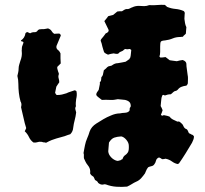

<svg xmlns="http://www.w3.org/2000/svg" viewBox="-20 -696 839 784"><path d="M499 66Q477 68 455 66.5Q433 65 412 57Q409 57 407.5 56.5Q406 56 404 57Q397 59 391.5 57Q386 55 381 51Q380 48 378.5 46.5Q377 45 376 44Q375 43 372.5 41.5Q370 40 368 39Q367 36 365.5 33Q364 30 362 26Q360 24 356.5 22Q353 20 351 17Q350 15 349 14Q348 13 348 12Q351 -7 338 -22Q333 -28 329.5 -35Q326 -42 323 -49Q322 -53 322.5 -60Q323 -67 321 -71Q323 -81 324 -87.5Q325 -94 327 -103Q330 -118 336 -131.5Q342 -145 346 -159Q353 -179 374 -192Q388 -201 402.5 -209.5Q417 -218 432 -224Q452 -233 470 -233Q478 -235 490 -235.5Q502 -236 508 -243Q510 -246 509.5 -250.5Q509 -255 512 -258Q514 -260 514 -264Q514 -268 513 -271Q511 -280 500 -285Q499 -286 496 -286.5Q493 -287 491 -288Q484 -289 477 -289.5Q470 -290 461 -291Q445 -287 429 -288Q413 -289 396 -288Q390 -293 383.5 -297.5Q377 -302 373 -308Q373 -315 376 -319Q379 -323 383 -329L388 -354Q388 -356 387.5 -357.5Q387 -359 388 -360Q393 -365 393 -371Q393 -377 394 -381Q396 -383 397.5 -385Q399 -387 400 -390Q402 -399 404 -409Q407 -412 410.5 -414.5Q414 -417 417 -421Q422 -426 429 -426.5Q436 -427 440 -431Q450 -438 461 -438Q470 -439 478 -441Q486 -443 493 -444Q497 -446 501 -449.5Q505 -453 508 -454Q509 -457 510 -458.5Q511 -460 512 -461Q514 -469 514.5 -477Q515 -485 516 -492Q514 -493 512.5 -494.5Q511 -496 509 -496Q506 -496 502 -495Q498 -494 493 -496Q491 -496 489 -495Q487 -494 485 -492Q483 -489 479 -487.5Q475 -486 471 -484Q468 -483 465.5 -479.5Q463 -476 458 -476Q452 -476 444 -478Q438 -477 432.5 -476Q427 -475 421 -473H422Q421 -472 420.5 -471.5Q420 -471 420 -471L421 -473Q421 -473 414.5 -476Q408 -479 405 -483Q403 -488 401.5 -494Q400 -500 398 -506Q397 -512 395 -518.5Q393 -525 391 -530Q392 -535 394 -537Q399 -543 403.5 -548.5Q408 -554 412 -560Q414 -561 415 -561Q416 -561 417 -562Q426 -568 423 -575L406 -610Q411 -615 414.5 -620Q418 -625 422 -630Q427 -631 432 -632.5Q437 -634 442 -635L459 -649Q464 -650 468.5 -650Q473 -650 478 -650Q483 -653 488.5 -656.5Q494 -660 501 -659Q506 -659 511 -662Q516 -665 520 -666Q532 -672 547 -672Q558 -671 568.5 -671Q579 -671 589 -675Q592 -675 592 -675Q607 -674 622.5 -675.5Q638 -677 653 -676Q655 -675 657.5 -672.5Q660 -670 662 -668Q679 -661 696.5 -659.5Q714 -658 730 -651Q736 -646 734 -638Q734 -634 733.5 -629Q733 -624 733 -619Q734 -611 735.5 -602Q737 -593 741 -585Q741 -579 740 -573Q739 -567 739 -559Q736 -555 732.5 -552.5Q729 -550 727 -546Q723 -546 720.5 -545.5Q718 -545 716 -545Q699 -545 685 -539Q678 -536 670 -534Q662 -532 654 -531Q639 -530 636.5 -525.5Q634 -521 634 -506V-484Q634 -473 631 -465Q635 -461 635 -461Q640 -461 644.5 -461.5Q649 -462 656 -463L673 -450Q680 -449 687 -448Q694 -447 702 -446Q708 -448 714 -449Q720 -450 726 -451Q740 -446 741 -436Q741 -425 743 -413.5Q745 -402 746 -391Q748 -382 747.5 -373.5Q747 -365 747 -357Q747 -354 745.5 -352Q744 -350 743 -348Q741 -346 739 -346Q730 -345 721 -341.5Q712 -338 706 -330Q701 -325 698 -325Q691 -324 686.5 -319Q682 -314 677 -311Q665 -311 653 -306V-305Q652 -305 652 -304Q652 -304 652 -304Q652 -304 652 -304Q652 -304 652 -304Q652 -304 652 -304Q652 -305 653 -306Q652 -307 650 -308Q648 -309 645 -308Q642 -307 642 -304Q641 -301 640 -298.5Q639 -296 639 -293Q638 -286 637.5 -279Q637 -272 636 -263Q638 -260 640 -255.5Q642 -251 644 -246Q643 -242 641 -237Q639 -232 637 -227Q642 -222 645.5 -224.5Q649 -227 653 -225Q658 -224 662.5 -223Q667 -222 672 -220Q678 -212 686 -208Q694 -204 703 -200Q705 -199 706.5 -199.5Q708 -200 710 -200Q711 -199 713 -199Q718 -195 722.5 -191Q727 -187 729 -181Q733 -171 743 -168Q746 -165 747.5 -161Q749 -157 751 -153Q753 -151 756 -150Q759 -149 761 -147Q768 -146 772 -139Q772 -132 769.5 -125.5Q767 -119 764 -113Q751 -91 738 -70Q725 -49 711 -29Q710 -28 709 -28Q708 -28 707 -26Q694 -28 682.5 -36.5Q671 -45 656 -48Q650 -46 642 -46Q639 -48 636 -50Q633 -52 629 -53Q619 -49 617 -40Q615 -31 610 -25Q606 -19 598.5 -17.5Q591 -16 585 -13Q584 -12 580 -6Q578 -2 576 2.5Q574 7 572 12Q565 22 556.5 31.5Q548 41 536 46Q527 50 518.5 55.5Q510 61 499 66ZM292 -324Q294 -316 293.5 -307.5Q293 -299 291 -291Q290 -284 289.5 -277Q289 -270 290 -262Q286 -255 288 -248.5Q290 -242 291 -237Q289 -220 285 -205.5Q281 -191 279 -175Q278 -159 267 -148Q262 -147 256 -144.5Q250 -142 244 -140Q221 -134 210 -130.5Q199 -127 191 -124Q183 -121 168 -113Q165 -114 162.5 -114.5Q160 -115 156 -115Q154 -116 152 -116.5Q150 -117 148 -117Q140 -118 133 -115.5Q126 -113 117 -114Q105 -122 98.5 -136Q92 -150 81 -160Q83 -163 84 -166Q85 -169 87 -173Q84 -183 81 -193.5Q78 -204 76 -215Q74 -226 71 -236.5Q68 -247 66 -258Q67 -262 67.5 -267Q68 -272 66 -277Q66 -279 64 -281Q59 -299 57 -317Q55 -335 55 -353Q55 -362 54 -370Q53 -378 51 -386Q53 -394 54.5 -401.5Q56 -409 56 -416Q56 -424 58.5 -432Q61 -440 63 -447Q71 -467 69 -485Q68 -489 69 -492Q69 -501 70 -505.5Q71 -510 76 -522Q75 -526 71.5 -526.5Q68 -527 66 -528Q66 -530 65 -530Q64 -530 64 -530Q64 -530 65 -530Q66 -530 66 -531Q81 -541 84 -560Q84 -562 86 -562Q88 -565 92 -565Q94 -564 97.5 -562.5Q101 -561 103 -560Q111 -565 120.5 -564.5Q130 -564 135 -573Q136 -574 140 -576Q145 -577 150 -577Q155 -577 159 -577Q164 -578 168 -578.5Q172 -579 176 -580Q187 -576 190.5 -569.5Q194 -563 201 -558Q206 -558 211 -558.5Q216 -559 221 -559Q224 -559 226.5 -555.5Q229 -552 228 -550Q227 -547 225.5 -544Q224 -541 223 -538Q221 -532 218 -526Q215 -520 213 -514Q205 -499 220 -489Q224 -485 227 -478Q227 -468 227 -458Q227 -448 228 -437L214 -423Q213 -418 214.5 -414Q216 -410 217 -405Q218 -401 219.5 -398Q221 -395 220 -392Q217 -384 219.5 -376Q222 -368 222 -360Q219 -356 216.5 -352Q214 -348 210 -342Q208 -330 205 -317Q209 -308 213 -308Q224 -308 233 -310Q242 -312 251 -315Q259 -319 267.5 -321.5Q276 -324 284 -327Q286 -328 288.5 -326Q291 -324 292 -324ZM506 -101Q506 -113 496 -125Q486 -137 475 -139Q458 -138 446.5 -134Q435 -130 425 -114Q425 -110 423.5 -96.5Q422 -83 422 -78Q423 -65 434 -53.5Q445 -42 459 -39Q463 -39 469 -41Q472 -41 474 -43Q476 -45 480 -46Q484 -58 490.5 -62Q497 -66 502 -73.5Q507 -81 506 -101Z"/></svg>

Font: Darumadrop One
Style: Regular
Weight: 400
Version: Version 1.000